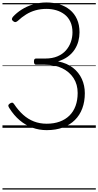

<svg xmlns="http://www.w3.org/2000/svg" viewBox="-20 -1035 796 1555"><path d="M358 19Q297 19 242 -1Q187 -21 140 -60.5Q93 -100 56 -159Q48 -170 47.5 -179Q47 -188 59 -196Q70 -204 78.5 -203.5Q87 -203 94 -192Q128 -141 167.5 -105.5Q207 -70 254.5 -51.5Q302 -33 358 -33Q417 -33 463.5 -50Q510 -67 542.5 -99Q575 -131 592 -177.5Q609 -224 609 -282Q609 -351 576 -402Q543 -453 484 -482Q425 -511 344 -511H272Q263 -511 259 -517.5Q255 -524 255 -537Q255 -551 259.5 -556Q264 -561 272 -561H347Q404 -561 446 -579Q488 -597 514.5 -627.5Q541 -658 554 -695.5Q567 -733 567 -773Q567 -822 550 -858.5Q533 -895 503 -918Q473 -941 435.5 -952Q398 -963 356 -963Q309 -963 268 -951.5Q227 -940 191.5 -918Q156 -896 124 -866Q115 -858 106 -856.5Q97 -855 86 -864Q74 -875 77 -884Q80 -893 85 -899Q114 -931 155.5 -957.5Q197 -984 248.5 -999.5Q300 -1015 356 -1015Q412 -1015 461 -1000Q510 -985 546.5 -955Q583 -925 603.5 -879.5Q624 -834 624 -773Q624 -737 614.5 -701Q605 -665 584 -633Q563 -601 529.5 -576.5Q496 -552 450 -538Q524 -523 571.5 -485.5Q619 -448 643 -395Q667 -342 667 -280Q667 -212 646.5 -157Q626 -102 586.5 -63Q547 -24 490 -2.5Q433 19 358 19ZM0 490H756V500H0ZM0 -20H756V0H0ZM0 -505H756V-500H0ZM0 -1010H756V-1000H0Z"/></svg>

Font: Playwrite PE Guides
Style: Regular
Weight: 400
Designer: Veronika Burian, José Scaglione
Foundry: TypeTogether
Version: Version 1.003